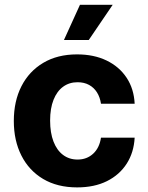

<svg xmlns="http://www.w3.org/2000/svg" viewBox="-20 -783 627 813"><path d="M306.6 10.5Q222.9 10.5 162.7 -25.2Q102.6 -61 70.6 -124.4Q38.5 -187.7 38.5 -270.7Q38.5 -354.5 70.8 -417.9Q103.2 -481.3 163.3 -517Q223.4 -552.7 306.2 -552.7Q377.6 -552.7 431.2 -526.8Q484.9 -500.9 516 -454Q547.2 -407 550.2 -343.8H407.6Q403.6 -371 390.8 -391.5Q378 -412 357.2 -423.4Q336.4 -434.8 308.4 -434.8Q273.3 -434.8 247.3 -415.8Q221.2 -396.9 206.7 -360.5Q192.2 -324.2 192.2 -272.5Q192.2 -220.6 206.5 -183.6Q220.8 -146.6 247 -127Q273.1 -107.4 308.4 -107.4Q347.5 -107.4 374.3 -132Q401.1 -156.6 407.6 -200.2H550.2Q546.9 -137.5 516.5 -90Q486 -42.5 432.8 -16Q379.5 10.5 306.6 10.5ZM250.8 -613.7 318.6 -762.7H457.2L355.9 -613.7Z"/></svg>

Font: Inter
Style: Regular
Weight: 400
Designer: Rasmus Andersson
Foundry: rsms
Version: Version 4.000;git-8c9346024